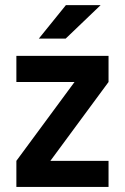

<svg xmlns="http://www.w3.org/2000/svg" viewBox="-20 -741 494 761"><path d="M410.2 -416 179.7 -103.5H410.2V0H44.9V-103.5L275.4 -416H44.9V-519.5H410.2ZM241.2 -720.7H378.9L240.2 -587.9H133.8Z"/></svg>

Font: Dinish
Style: Bold
Weight: 700
Designer: Bert Driehuis
Foundry: Playbeing
Version: Version 3.006; git-39231f3c-release